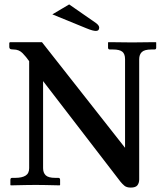

<svg xmlns="http://www.w3.org/2000/svg" viewBox="-20 -837 750 869"><path d="M546 -569Q546 -593 533.5 -603Q521 -613 492 -613H478Q469 -613 469 -621V-645L471 -646Q471 -646 489.5 -646Q508 -646 533.5 -645.5Q559 -645 578 -645Q596 -645 621 -645.5Q646 -646 665.5 -646Q685 -646 685 -646L687 -645V-621Q687 -613 679 -613H665Q634 -613 622 -601.5Q610 -590 610 -569V-25Q610 -9 602 1.5Q594 12 572 12Q553 12 543 3.5Q533 -5 525 -15L175 -470V-76Q175 -55 187 -43.5Q199 -32 230 -32H244Q252 -32 252 -23V0L250 2Q250 2 230.5 1.5Q211 1 185.5 0.5Q160 0 142 0Q123 0 96 0.5Q69 1 49 1.5Q29 2 29 2L27 0V-23Q27 -32 35 -32H49Q79 -32 95.5 -42Q112 -52 112 -76V-560Q99 -579 82.5 -596Q66 -613 42 -613Q29 -613 25.5 -616Q22 -619 22 -624V-643L25 -646H170L546 -168ZM293 -817 414 -733Q429 -722 429 -712Q429 -697 414 -697Q408 -697 398 -699.5Q388 -702 371 -709L217 -772Z"/></svg>

Font: Libertinus Serif SemiBold
Style: Regular
Weight: 600
Designer: Philipp H. Poll, Khaled Hosny
Foundry: Caleb Maclennan
Version: Version 7.051;RELEASE